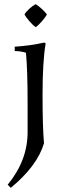

<svg xmlns="http://www.w3.org/2000/svg" viewBox="-20 -690 331 925"><path d="M113 -53V-190Q113 -355 105 -436Q79 -444 51 -444V-465Q128 -470 193 -485L200 -481Q185 -393 185 -234.5Q185 -76 192 0Q160 109 32 215L17 200Q113 83 113 -53ZM206 -620Q199 -607 181.5 -587Q164 -567 152 -559Q140 -567 122.5 -587Q105 -607 98 -620Q104 -632 121 -647.5Q138 -663 152 -670Q165 -662 182 -646.5Q199 -631 206 -620Z"/></svg>

Font: Almendra
Style: Regular
Weight: 400
Designer: Ana Sanfelippo
Foundry: Ana Sanfelippo
Version: Version 1.004